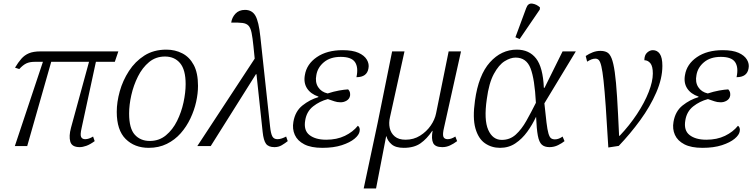

<svg xmlns="http://www.w3.org/2000/svg" viewBox="-20 -827 4267 1087"><path d="M64 0 223 -477H177Q148 -477 129 -468Q110 -459 89 -436L65 -444Q83 -474 101 -494.5Q119 -515 144 -525.5Q169 -536 209 -536H650L630 -477H523L442 -102Q433 -63 439.5 -51Q446 -39 462 -39Q483 -39 507 -54L516 -28Q490 -9 469 -1.5Q448 6 431 6Q387 6 378 -25Q369 -56 382 -104L484 -477H270L134 0Z M822 10Q742 10 691.5 -40Q641 -90 641 -194Q641 -249 658 -310Q675 -371 710 -425Q745 -479 797.5 -512.5Q850 -546 922 -546Q971 -546 1012 -525Q1053 -504 1077 -459Q1101 -414 1101 -341Q1101 -298 1090.5 -250.5Q1080 -203 1058 -156.5Q1036 -110 1003 -72.5Q970 -35 924.5 -12.5Q879 10 822 10ZM828 -29Q881 -29 919.5 -61Q958 -93 982.5 -142.5Q1007 -192 1019 -247.5Q1031 -303 1031 -351Q1031 -432 999.5 -469.5Q968 -507 914 -507Q862 -507 824 -475.5Q786 -444 761 -394Q736 -344 723.5 -288.5Q711 -233 711 -184Q711 -100 743 -64.5Q775 -29 828 -29Z M1097 0 1422 -495 1415 -564Q1410 -613 1404.5 -640.5Q1399 -668 1387.5 -681Q1376 -694 1353 -697Q1330 -700 1289 -699Q1293 -728 1313 -749.5Q1333 -771 1367 -771Q1407 -771 1426 -738Q1445 -705 1454 -619L1509 -111Q1513 -72 1521.5 -55.5Q1530 -39 1551 -39Q1563 -39 1576 -43.5Q1589 -48 1600 -54L1609 -28Q1594 -16 1575.5 -5Q1557 6 1534 6Q1500 6 1486 -13Q1472 -32 1467 -80L1432 -407H1429L1173 0Z M1805 10Q1741 10 1702.5 -10Q1664 -30 1649 -63.5Q1634 -97 1641 -137Q1651 -197 1692.5 -230Q1734 -263 1782 -277L1783 -280Q1739 -295 1718.5 -326.5Q1698 -358 1706 -402Q1716 -464 1773.5 -503.5Q1831 -543 1920 -543Q1976 -543 2009.5 -528Q2043 -513 2057 -489Q2071 -465 2066 -440Q2058 -390 1998 -390Q2010 -445 1990 -475Q1970 -505 1909 -505Q1850 -505 1814 -475Q1778 -445 1771 -402Q1763 -362 1781 -334Q1799 -306 1835 -298Q1869 -309 1899.5 -314.5Q1930 -320 1951 -321Q1959 -313 1961 -304Q1963 -295 1962 -286Q1959 -267 1942 -257Q1925 -247 1906 -248Q1889 -248 1873 -253.5Q1857 -259 1836 -266Q1790 -254 1753 -225Q1716 -196 1708 -146Q1698 -89 1732 -62.5Q1766 -36 1827 -36Q1887 -36 1932.5 -58Q1978 -80 2006 -115Q2012 -111 2015 -103.5Q2018 -96 2016 -84Q2013 -63 1987 -41.5Q1961 -20 1915 -5Q1869 10 1805 10Z M2039 240 2118 -131 2200 -536H2270L2188 -164Q2180 -131 2186.5 -102Q2193 -73 2215 -54.5Q2237 -36 2276 -36Q2322 -36 2358.5 -59Q2395 -82 2418.5 -116Q2442 -150 2449 -186L2520 -536H2590L2494 -105Q2485 -68 2490 -53.5Q2495 -39 2515 -39Q2524 -39 2534.5 -42.5Q2545 -46 2558 -54L2568 -28Q2548 -13 2527.5 -3.5Q2507 6 2484 6Q2444 6 2432.5 -17Q2421 -40 2429 -86H2427Q2397 -41 2360.5 -15.5Q2324 10 2266 10Q2220 10 2197 -10Q2174 -30 2168 -55H2166L2109 240Z M2811 10Q2763 10 2725.5 -16Q2688 -42 2671.5 -100.5Q2655 -159 2669 -257Q2689 -402 2753.5 -474Q2818 -546 2906 -546Q2976 -546 3015 -496Q3054 -446 3059 -330H3063L3165 -536H3240L3062 -242Q3069 -174 3074 -133Q3079 -92 3085 -71.5Q3091 -51 3099.5 -44.5Q3108 -38 3122 -38Q3133 -38 3144.5 -42.5Q3156 -47 3165 -54L3176 -28Q3163 -17 3140 -5.5Q3117 6 3091 6Q3063 6 3047.5 -8Q3032 -22 3025 -59Q3018 -96 3015 -166Q2994 -121 2965 -81Q2936 -41 2898 -15.5Q2860 10 2811 10ZM2821 -35Q2867 -35 2900 -65Q2933 -95 2960 -143Q2987 -191 3014 -245Q3007 -380 2983.5 -440.5Q2960 -501 2899 -501Q2870 -501 2837 -480.5Q2804 -460 2776 -408.5Q2748 -357 2736 -266Q2719 -149 2744 -92Q2769 -35 2821 -35ZM2922 -606 2898 -616 2959 -781Q2969 -810 2993.5 -806.5Q3018 -803 3037 -785L3036 -773Z M3296 -510Q3315 -523 3336 -531Q3357 -539 3379 -539Q3401 -539 3416.5 -531Q3432 -523 3442.5 -497Q3453 -471 3460.5 -418.5Q3468 -366 3473.5 -278.5Q3479 -191 3485 -58H3488Q3544 -117 3586.5 -181.5Q3629 -246 3652.5 -306Q3676 -366 3676 -411Q3676 -452 3662 -469Q3648 -486 3628 -486Q3628 -515 3643.5 -529Q3659 -543 3676 -543Q3701 -543 3715.5 -522Q3730 -501 3730 -454Q3730 -383 3695.5 -303.5Q3661 -224 3604.5 -146.5Q3548 -69 3483 -1L3424 8Q3416 -131 3409.5 -223Q3403 -315 3397 -370Q3391 -425 3384.5 -452Q3378 -479 3370 -487Q3362 -495 3351 -495Q3339 -495 3328 -490.5Q3317 -486 3304 -478Z M3957 10Q3893 10 3854.5 -10Q3816 -30 3801 -63.5Q3786 -97 3793 -137Q3803 -197 3844.5 -230Q3886 -263 3934 -277L3935 -280Q3891 -295 3870.5 -326.5Q3850 -358 3858 -402Q3868 -464 3925.5 -503.5Q3983 -543 4072 -543Q4128 -543 4161.5 -528Q4195 -513 4209 -489Q4223 -465 4218 -440Q4210 -390 4150 -390Q4162 -445 4142 -475Q4122 -505 4061 -505Q4002 -505 3966 -475Q3930 -445 3923 -402Q3915 -362 3933 -334Q3951 -306 3987 -298Q4021 -309 4051.5 -314.5Q4082 -320 4103 -321Q4111 -313 4113 -304Q4115 -295 4114 -286Q4111 -267 4094 -257Q4077 -247 4058 -248Q4041 -248 4025 -253.5Q4009 -259 3988 -266Q3942 -254 3905 -225Q3868 -196 3860 -146Q3850 -89 3884 -62.5Q3918 -36 3979 -36Q4039 -36 4084.5 -58Q4130 -80 4158 -115Q4164 -111 4167 -103.5Q4170 -96 4168 -84Q4165 -63 4139 -41.5Q4113 -20 4067 -5Q4021 10 3957 10Z"/></svg>

Font: Noto Serif Light
Style: Italic
Weight: 300
Italic angle: -12°
Designer: Monotype Design Team
Foundry: Monotype Imaging Inc.
Version: Version 2.013